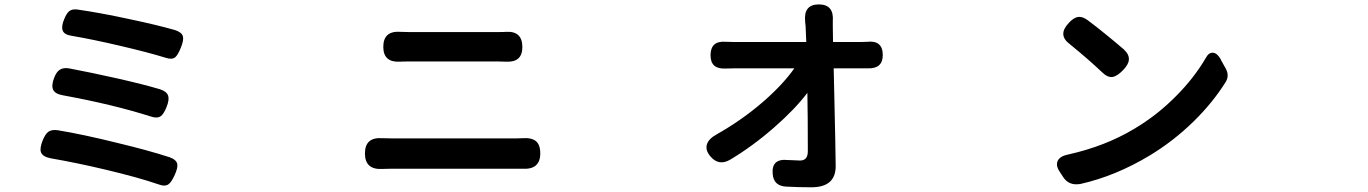

<svg xmlns="http://www.w3.org/2000/svg" viewBox="-20 -792 6040 848"><path d="M680.7 22.5Q592.8 -7.8 449.2 -42Q322.3 -72.3 204.1 -92.8Q168.9 -99.6 161.1 -119.1Q154.3 -136.7 168.9 -172.9Q179.7 -199.2 193.4 -210Q209 -220.7 235.4 -216.8Q347.7 -198.2 497.1 -161.1Q635.7 -127.9 728.5 -97.7Q758.8 -86.9 762.7 -68.4Q766.6 -52.7 752 -20Q737.3 12.7 724.6 21.5Q709 33.2 680.7 22.5ZM646.5 -277.3Q481.4 -330.1 257.8 -371.1Q223.6 -377 214.8 -395.5Q206.1 -414.1 218.8 -447.3Q228.5 -473.6 243.2 -483.4Q258.8 -494.1 284.2 -490.2Q381.8 -471.7 495.1 -446.3Q612.3 -419.9 687.5 -397.5Q716.8 -387.7 722.7 -369.1Q728.5 -351.6 715.8 -319.8Q703.1 -288.1 690.4 -279.3Q674.8 -267.6 646.5 -277.3ZM710.9 -537.1Q631.8 -561.5 509.8 -589.8Q393.6 -617.2 296.9 -633.8Q263.7 -638.7 256.8 -657.2Q250 -674.8 263.7 -708Q274.4 -733.4 285.2 -742.2Q297.9 -752.9 321.3 -750Q422.9 -735.4 544.9 -709Q670.9 -682.6 752.9 -659.2Q783.2 -649.4 788.1 -630.9Q792 -614.3 778.8 -581.5Q765.6 -548.8 753.9 -539.1Q739.3 -527.3 710.9 -537.1Z M2285.2 -46.9Q2273.4 -46.9 2260.7 -46.9H1986.3H1711.9Q1684.6 -46.9 1669.9 -45.9Q1591.8 -41 1591.8 -114.3Q1591.8 -187.5 1668.9 -181.6Q1676.8 -181.6 1690.9 -181.2Q1705.1 -180.7 1711.9 -180.7H2260.7Q2278.3 -180.7 2287.1 -181.6Q2327.1 -184.6 2346.7 -168.9Q2366.2 -153.3 2366.2 -114.3Q2366.2 -41 2285.2 -46.9ZM2216.8 -519.5Q2204.1 -520.5 2180.7 -520.5H1785.2Q1757.8 -520.5 1744.1 -519.5Q1672.9 -516.6 1672.9 -585Q1672.9 -656.2 1747.1 -651.4Q1760.7 -650.4 1784.2 -650.4H1982.4H2180.7Q2204.1 -650.4 2215.8 -651.4Q2287.1 -655.3 2287.1 -584Q2287.1 -516.6 2216.8 -519.5Z M3563.5 35.2Q3506.8 35.2 3452.1 32.2Q3396.5 29.3 3392.6 -24.4Q3386.7 -93.8 3461.9 -85Q3462.9 -85 3465.8 -85Q3501 -83 3513.7 -83Q3547.9 -83 3547.9 -124Q3547.9 -283.2 3545.9 -381.8Q3489.3 -307.6 3398.4 -228.5Q3304.7 -146.5 3205.1 -86.9Q3155.3 -57.6 3118.2 -100.6Q3093.8 -128.9 3102.5 -155.3Q3110.4 -179.7 3146.5 -199.2Q3256.8 -261.7 3349.6 -341.8Q3437.5 -418 3488.3 -490.2H3226.6Q3198.2 -490.2 3183.6 -489.3Q3118.2 -486.3 3118.2 -547.9Q3118.2 -613.3 3186.5 -607.4Q3200.2 -606.4 3224.6 -606.4H3382.8H3541Q3540 -638.7 3538.1 -675.8Q3538.1 -681.6 3536.1 -694.3V-697.3Q3528.3 -772.5 3596.7 -772.5Q3664.1 -772.5 3658.2 -698.2Q3658.2 -687.5 3658.2 -675.8L3659.2 -606.4H3779.3Q3798.8 -606.4 3809.6 -607.4Q3878.9 -615.2 3878.9 -548.8Q3878.9 -487.3 3811.5 -490.2Q3798.8 -490.2 3786.1 -490.2H3662.1Q3663.1 -449.2 3665 -363.3Q3669.9 -152.3 3670.9 -61.5Q3672.9 35.2 3563.5 35.2Z M4675.8 -9.8 4659.2 -35.2Q4641.6 -62.5 4652.3 -83Q4663.1 -103.5 4701.2 -110.4Q4861.3 -146.5 4987.3 -221.7Q5088.9 -281.2 5173.8 -367.2Q5252.9 -446.3 5305.7 -536.1Q5318.4 -560.5 5337.4 -559.1Q5356.4 -557.6 5372.1 -529.3L5373 -526.4L5393.6 -489.3Q5410.2 -459 5394.5 -431.6Q5336.9 -338.9 5251 -254.9Q5162.1 -168 5056.6 -104.5Q4907.2 -14.6 4752 20.5Q4701.2 29.3 4675.8 -9.8ZM4846.7 -473.6Q4788.1 -529.3 4704.1 -597.7Q4650.4 -637.7 4700.2 -690.4Q4720.7 -712.9 4739.3 -716.8Q4758.8 -720.7 4782.2 -704.1Q4828.1 -669.9 4868.2 -636.7Q4903.3 -608.4 4944.3 -573.2Q4967.8 -550.8 4965.8 -528.3Q4964.8 -507.8 4940.4 -482.4Q4914.1 -455.1 4893.6 -452.1Q4871.1 -449.2 4846.7 -473.6Z"/></svg>

Font: Bpmf GenSen Rounded B
Style: B
Weight: 700
Foundry: But Ko
Version: Version 1.320